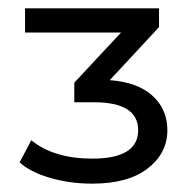

<svg xmlns="http://www.w3.org/2000/svg" viewBox="-20 -762 470 460"><path d="M243 -570Q310 -565 345.5 -532.5Q381 -500 381 -450Q381 -395 334 -358.5Q287 -322 201 -322Q147 -322 99.5 -336Q52 -350 27 -373L55 -426Q109 -382 201 -382Q311 -382 311 -450Q311 -517 205 -517H158V-564L270 -684H40V-742H361V-697Z"/></svg>

Font: Montserrat
Style: Regular
Weight: 500
Designer: Julieta Ulanovsky
Foundry: Julieta Ulanovsky
Version: Version 7.200;PS 007.200;hotconv 1.0.88;makeotf.lib2.5.64775